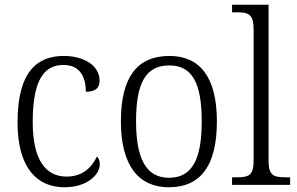

<svg xmlns="http://www.w3.org/2000/svg" viewBox="-20 -780 1254 810"><path d="M252 10C351 10 401 -46 401 -86C401 -102 397 -112 389 -120C368 -74 328 -35 261 -35C169 -35 118 -111 118 -265C118 -450 170 -506 248 -506C317 -506 342 -456 342 -393C380 -393 400 -406 400 -440C400 -503 335 -544 249 -544C137 -544 54 -478 54 -264C54 -69 138 10 252 10Z M692 10C825 10 895 -79 895 -268C895 -456 822 -544 695 -544C559 -544 490 -455 490 -268C490 -80 566 10 692 10ZM693 -30C595 -30 554 -113 554 -268C554 -425 592 -504 694 -504C793 -504 831 -426 831 -268C831 -116 795 -30 693 -30Z M959 0H1204V-32H1189C1132 -32 1113 -39 1113 -105V-760H959V-728H979C1028 -728 1050 -721 1050 -656V-105C1050 -39 1031 -32 975 -32H959Z"/></svg>

Font: Noto Serif Devanagari SemiCondensed Light
Style: Regular
Weight: 300
Width: 4
Designer: Universal Thirst, Indian Type Foundry and the Monotype Design Team
Foundry: Monotype Imaging Inc.
Version: Version 2.004